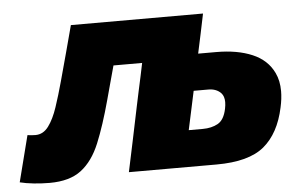

<svg xmlns="http://www.w3.org/2000/svg" viewBox="-86 -561 1003 634"><g transform="rotate(-5 415.0 -243.5)"><path d="M54.5 12.5Q29.5 12.5 2.5 9.8Q-24.5 7 -44 2L-5 -151Q2.5 -150 9.8 -149.5Q17 -149 21.5 -149Q47.5 -149 65 -172.8Q82.5 -196.5 95.2 -234.8Q108 -273 120 -317Q133 -365.5 146 -412.5Q158.5 -459 169.5 -500.5H607.5Q600.5 -467 594 -435.5Q587 -403.5 580 -370H639.5Q709.5 -370 759 -349Q808.5 -328 829.5 -283.5Q842 -257.5 842 -223Q842 -198 835.5 -169Q817.5 -84.5 766.5 -42.2Q715.5 0 608.5 0H318Q329 -52 339.5 -101.5Q349.5 -151 363 -214.5L373.5 -264Q379.5 -290.5 384.2 -313.2Q389 -336 393 -355.5H298Q290 -326 282 -297Q274 -268 267.5 -243.5Q245 -160.5 221.5 -103.5Q198 -46.5 159.5 -17Q121 12.5 54.5 12.5ZM527 -121H573.5Q603 -121 624 -132.8Q645 -144.5 652.5 -181Q655 -193 655 -203Q655 -222 645 -233Q629.5 -249 603 -249H554.5Q547.5 -217 541 -186Q534.5 -155 527 -121Z"/></g></svg>

Font: Heraclito ExtraBold
Style: Italic
Weight: 800
Italic angle: -12°
Designer: Kostas Bartsokas (font) & Cristiano Sobral (main changes)
Foundry: Kostas Bartsokas (font) & Cristiano Sobral (main changes)
Version: Version 1.00;July 8, 2020;FontCreator 13.0.0.2655 64-bit